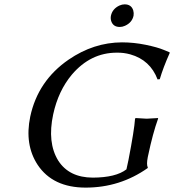

<svg xmlns="http://www.w3.org/2000/svg" viewBox="-20 -853 801 883"><path d="M490.2 -780.8Q497.1 -812.5 529.3 -827.6Q541.5 -833 553.2 -833Q584 -833 592.8 -805.2Q596.2 -793 594.2 -780.8Q587.4 -749 554.7 -734.4Q543 -729 530.8 -729Q500 -729 491.2 -756.8Q487.8 -768.6 490.2 -780.8ZM570.8 -117.2Q597.7 -255.9 601.1 -307.1L604 -310.1Q606 -310.1 654.3 -307.1L707 -310.1V-307.1Q682.6 -239.7 661.1 -137.2L659.7 -130.9Q652.8 -95.7 659.7 -83L659.2 -80.1Q531.7 9.8 374 9.8Q223.1 9.8 153.3 -94.7Q92.3 -187.5 119.1 -316.9Q154.3 -481.4 295.4 -578.6Q410.6 -657.7 541 -658.2Q595.2 -658.2 649.7 -647Q704.1 -635.7 731.9 -624L759.3 -612.8L760.7 -609.9Q730 -541 714.8 -488.8L704.6 -487.8Q670.9 -577.1 579.1 -603Q549.3 -611.3 517.1 -610.8Q396.5 -610.8 310.5 -509.8Q248 -435.1 224.6 -327.1Q196.8 -197.3 247.6 -114.7Q297.4 -36.6 406.7 -36.1Q513.2 -36.6 561.5 -74.2Z"/></svg>

Font: Linux Biolinum Slanted O
Style: Slanted
Weight: 400
Designer: Philipp H. Poll
Foundry: Philipp H. Poll
Version: Version 1.0.4